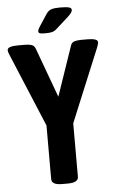

<svg xmlns="http://www.w3.org/2000/svg" viewBox="-61 -911 568 952"><g transform="rotate(-5 223.0 -434.5)"><path d="M209 2Q157 2 157 -27V-294L5 -658Q2 -664 0 -671Q-2 -678 -2 -683Q-2 -702 51 -702H85Q104 -702 117.5 -698Q131 -694 137 -679L228 -431L313 -679Q318 -694 332.5 -698Q347 -702 365 -702H396Q448 -702 448 -683Q448 -678 445.5 -671Q443 -664 441 -658L290 -293V-27Q290 2 237 2ZM190 -750Q169 -750 163 -753Q157 -756 157 -762Q157 -771 167 -786L205 -844Q216 -861 231 -866Q246 -871 274 -871Q305 -871 318.5 -867.5Q332 -864 332 -854Q332 -848 326.5 -840Q321 -832 308 -820L250 -768Q237 -756 225 -753Q213 -750 190 -750Z"/></g></svg>

Font: Asap Condensed SemiBold
Style: Regular
Weight: 600
Width: 3
Designer: Pablo Cosgaya
Foundry: Omnibus-Type
Version: Version 3.001; ttfautohint (v1.8.4.7-5d5b)